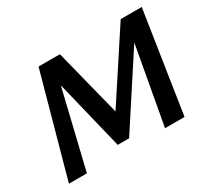

<svg xmlns="http://www.w3.org/2000/svg" viewBox="-130 -870 1178 1083"><g transform="rotate(-30 458.5 -329.0)"><path d="M664 0 772 -597 834 -626 460 -52H386L259 -572L278 -658H359L479 -183H444L755 -658H892L791 0ZM38 0 220 -658H313L155 0Z"/></g></svg>

Font: Ysabeau
Style: Bold Italic
Weight: 700
Italic angle: -12°
Designer: Christian Thalmann (Catharsis Fonts)
Version: Version 2.002